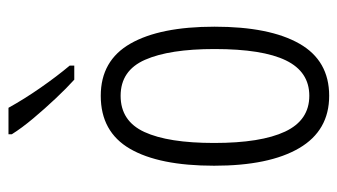

<svg xmlns="http://www.w3.org/2000/svg" viewBox="-196 -610 815 464"><g transform="rotate(-90 212.0 -377.5)"><path d="M380 -267Q380 -134 339 -62Q298 10 213 10Q129 10 86.5 -62.5Q44 -135 44 -268Q44 -401 85 -471.5Q126 -542 213 -542Q298 -542 339 -470.5Q380 -399 380 -267ZM99 -268Q99 -155 126.5 -96.5Q154 -38 213 -38Q271 -38 298.5 -94.5Q326 -151 326 -267Q326 -376 300 -435Q274 -494 213 -494Q152 -494 125.5 -436.5Q99 -379 99 -268ZM184 -765Q205 -727 232.5 -687.5Q260 -648 286 -617V-606H252Q232 -624 207 -650.5Q182 -677 158.5 -705Q135 -733 120 -757V-765Z"/></g></svg>

Font: Noto Sans Sinhala UI ExtraCondensed Light
Style: Regular
Weight: 300
Width: 2
Designer: Jelle Bosma - Monotype Design Team
Foundry: Monotype Imaging Inc.
Version: Version 2.006; ttfautohint (v1.8.4.7-5d5b)